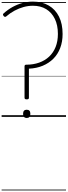

<svg xmlns="http://www.w3.org/2000/svg" viewBox="-20 -1443 835 2371"><path d="M310 -216Q296 -216 289.5 -220.5Q283 -225 283 -237V-624Q283 -634 288 -639Q293 -644 303 -644Q391 -644 463 -669.5Q535 -695 587 -744Q639 -793 667 -863.5Q695 -934 695 -1024Q695 -1132 657 -1210Q619 -1288 550.5 -1330Q482 -1372 387 -1372Q329 -1372 272 -1356.5Q215 -1341 160 -1311.5Q105 -1282 55 -1239Q49 -1234 41 -1235Q33 -1236 26 -1244Q18 -1254 17 -1262Q16 -1270 23 -1276Q76 -1324 135 -1356.5Q194 -1389 258 -1406Q322 -1423 387 -1423Q499 -1423 581.5 -1375Q664 -1327 708.5 -1238Q753 -1149 753 -1023Q753 -928 723.5 -850.5Q694 -773 639 -718Q584 -663 507.5 -631Q431 -599 337 -595V-236Q337 -225 331 -220.5Q325 -216 310 -216ZM310 14Q288 14 276.5 1Q265 -12 265 -37Q265 -63 276.5 -75.5Q288 -88 310 -88Q332 -88 343.5 -75.5Q355 -63 355 -37Q355 -12 343.5 1Q332 14 310 14ZM0 898H795V908H0ZM0 -20H795V0H0ZM0 -505H795V-500H0ZM0 -1418H795V-1408H0Z"/></svg>

Font: Playwrite FR Trad Guides
Style: Regular
Weight: 400
Designer: Veronika Burian, José Scaglione
Foundry: TypeTogether
Version: Version 1.003